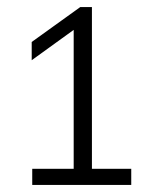

<svg xmlns="http://www.w3.org/2000/svg" viewBox="-20 -830 425 542"><path d="M188 -318.5V-771.5L206.5 -759L69.5 -660V-711.5L206.5 -810H239.5V-318.5ZM71 -308V-353.5H350.5V-308Z"/></svg>

Font: Encode Sans SC Light
Style: Regular
Weight: 300
Version: Version 3.002